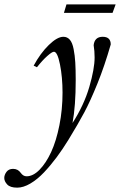

<svg xmlns="http://www.w3.org/2000/svg" viewBox="-126 -594 552 883"><path d="M168 -534.7 179.7 -573.7H405.8L391.6 -534.7ZM-46.9 269Q-79.1 269 -92.8 254.4Q-106.4 239.7 -106.4 224.6Q-106.4 210.4 -96.2 196.5Q-85.9 182.6 -65.9 182.6Q-43.5 182.6 -30.8 200.7Q-19.5 216.8 -3.9 216.8Q26.4 216.8 56.2 186.3Q85.9 155.8 109.4 105Q132.8 54.2 147.2 -18.1Q161.6 -90.3 161.6 -168Q161.6 -238.8 149.9 -297.4Q138.2 -356 122.1 -356Q113.3 -356 91.1 -336.2Q68.8 -316.4 43.9 -284.7L28.8 -292Q59.6 -349.1 98.4 -387Q137.2 -424.8 165.5 -424.8Q183.6 -424.8 195.3 -411.1Q207 -397.5 212.6 -368.2Q218.3 -338.9 220.2 -306.9Q222.2 -274.9 222.2 -225.6Q222.2 -106.4 207.5 -28.3Q260.3 -110.4 284.7 -194.1Q309.1 -277.8 309.1 -329.6Q309.1 -359.9 304.7 -386.2Q309.1 -424.8 346.2 -424.8Q383.3 -424.8 383.3 -389.6Q355 -291 322.3 -210.2Q289.6 -129.4 261.7 -77.1Q233.9 -24.9 188.5 49.3Q162.1 92.3 134.5 129.4Q106.9 166.5 76.2 199Q45.4 231.4 13.4 250.2Q-18.6 269 -46.9 269Z"/></svg>

Font: Elstob 18pt
Style: Italic
Weight: 400
Italic angle: -20°
Designer: Peter S. Baker
Version: Version 1.015